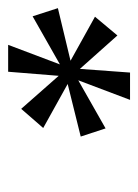

<svg xmlns="http://www.w3.org/2000/svg" viewBox="46 -826 339 471"><g transform="rotate(-90 215.5 -590.5)"><path d="M206 -441 254 -568 136 -501 116 -562 245 -594 137 -654 184 -708 265 -616 275 -740H341L293 -613L411 -680L431 -618L302 -587L410 -527L364 -472L282 -564L273 -441Z"/></g></svg>

Font: Instrument Sans SemiCondensed
Style: Italic
Weight: 400
Width: 4
Italic angle: -13°
Designer: Rodrigo Fuenzalida
Foundry: fragTYPE
Version: Version 1.000;gftools[0.9.28]